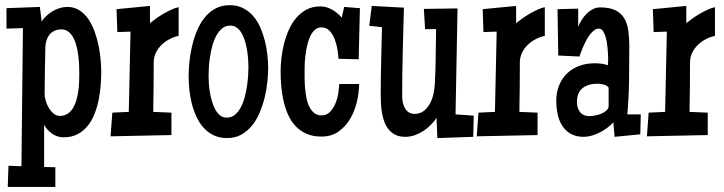

<svg xmlns="http://www.w3.org/2000/svg" viewBox="-20 -531 2835 752"><path d="M376.5 -249Q376.5 -225.1 374.3 -196.8Q372.1 -168.5 366.5 -140.1Q360.8 -111.8 350.3 -85.2Q339.8 -58.6 323.5 -38.1Q307.1 -17.6 283.9 -5.4Q260.7 6.8 229 6.8Q204.6 6.8 184.3 -7.3Q164.1 -21.5 152.8 -42V123L196.8 124V201.2H10.3L13.2 118.2L64 120.1L69.8 -420.9L5.4 -418.9V-499L136.2 -503.9L143.1 -447.3Q150.9 -459 162.1 -469.2Q173.3 -479.5 186.5 -487.3Q199.7 -495.1 214.4 -499.5Q229 -503.9 243.7 -503.9Q271 -503.9 291.5 -490.5Q312 -477.1 326.7 -455.3Q341.3 -433.6 351.1 -406Q360.8 -378.4 366.5 -350.1Q372.1 -321.8 374.3 -295.2Q376.5 -268.6 376.5 -249ZM290.5 -242.2Q290.5 -252.9 290 -270.3Q289.6 -287.6 287.4 -306.9Q285.2 -326.2 280.8 -345.7Q276.4 -365.2 268.6 -380.9Q260.7 -396.5 248.8 -406.2Q236.8 -416 220.2 -416Q205.1 -416 193.6 -410.6Q182.1 -405.3 174.3 -395.8Q166.5 -386.2 162.4 -373.5Q158.2 -360.8 157.7 -346.7Q156.7 -300.8 155.8 -255.1Q154.8 -209.5 154.8 -163.1Q154.8 -151.9 158.9 -137Q163.1 -122.1 170.9 -108.9Q178.7 -95.7 189.7 -86.4Q200.7 -77.1 214.4 -77.1Q232.4 -77.1 245.4 -85.9Q258.3 -94.7 266.6 -108.9Q274.9 -123 279.8 -140.9Q284.7 -158.7 287.1 -177.2Q289.6 -195.8 290 -212.9Q290.5 -230 290.5 -242.2Z M679.7 -390.6Q661.1 -386.7 643.6 -377.4Q626 -368.2 612.3 -354.7Q598.6 -341.3 590.3 -324Q582 -306.6 582 -286.1Q582 -237.3 581.5 -189.5Q581.1 -141.6 580.1 -92.8L651.4 -89.8V-2L413.1 2.9L419.9 -89.8L484.4 -92.8L491.2 -407.2L439.5 -405.3L436.5 -495.1L567.4 -507.8V-440.4Q577.6 -448.7 591.3 -458.5Q605 -468.3 620.1 -477.1Q635.3 -485.8 650.6 -492.9Q666 -500 679.7 -502.9Z M1030.3 -265.6Q1030.3 -241.2 1027.3 -211.4Q1024.4 -181.6 1017.1 -151.1Q1009.8 -120.6 997.8 -91.6Q985.8 -62.5 967.8 -40Q949.7 -17.6 925.5 -3.9Q901.4 9.8 869.1 9.8Q838.9 9.8 815.9 -1.7Q793 -13.2 776.4 -32Q759.8 -50.8 748.5 -75.7Q737.3 -100.6 730.7 -127.4Q724.1 -154.3 721.4 -181.6Q718.8 -209 718.8 -232.4Q718.8 -256.8 721.7 -287.1Q724.6 -317.4 731.7 -348.4Q738.8 -379.4 750.7 -408.7Q762.7 -438 780.5 -460.7Q798.3 -483.4 822.8 -497.1Q847.2 -510.7 879.9 -510.7Q909.7 -510.7 932.4 -499Q955.1 -487.3 971.9 -467.8Q988.8 -448.2 999.8 -422.9Q1010.7 -397.5 1017.6 -370.4Q1024.4 -343.3 1027.3 -315.9Q1030.3 -288.6 1030.3 -265.6ZM953.1 -268.6Q953.1 -278.8 952.1 -294.9Q951.2 -311 948.5 -329.1Q945.8 -347.2 940.9 -365.2Q936 -383.3 928.2 -397.9Q920.4 -412.6 908.9 -421.6Q897.5 -430.7 881.8 -430.7Q862.8 -430.7 849.4 -419.2Q835.9 -407.7 826.4 -389.6Q816.9 -371.6 811 -349.4Q805.2 -327.1 802 -304.9Q798.8 -282.7 797.9 -263.2Q796.9 -243.7 796.9 -231.4Q796.9 -221.2 797.9 -205.3Q798.8 -189.5 801.8 -171.4Q804.7 -153.3 809.8 -135.5Q814.9 -117.7 822.8 -103Q830.6 -88.4 841.8 -79.3Q853 -70.3 868.2 -70.3Q886.7 -70.3 900.1 -81.5Q913.6 -92.8 923.1 -110.6Q932.6 -128.4 938.5 -150.4Q944.3 -172.4 947.5 -194.6Q950.7 -216.8 951.9 -236.3Q953.1 -255.9 953.1 -268.6Z M1389.6 -499 1384.8 -298.8 1305.7 -300.8Q1305.2 -314.5 1302 -335.2Q1298.8 -356 1291.5 -375.7Q1284.2 -395.5 1271.5 -409.7Q1258.8 -423.8 1239.3 -423.8Q1223.6 -423.8 1212.6 -413.6Q1201.7 -403.3 1194.3 -387.2Q1187 -371.1 1182.6 -351.1Q1178.2 -331.1 1176 -311.5Q1173.8 -292 1173.3 -275.1Q1172.9 -258.3 1172.9 -248Q1172.9 -236.8 1173.1 -220Q1173.3 -203.1 1175 -184.3Q1176.8 -165.5 1180.4 -146.7Q1184.1 -127.9 1191.7 -112.8Q1199.2 -97.7 1210.7 -88.4Q1222.2 -79.1 1239.3 -79.1Q1259.3 -79.1 1272.5 -92.8Q1285.6 -106.4 1293.7 -125.7Q1301.8 -145 1304.9 -166Q1308.1 -187 1308.6 -202.1H1386.7Q1386.2 -168.9 1377.9 -132.8Q1369.6 -96.7 1351.8 -66.2Q1334 -35.6 1306.2 -15.9Q1278.3 3.9 1239.3 3.9Q1205.1 3.9 1179.9 -7.3Q1154.8 -18.6 1137 -37.8Q1119.1 -57.1 1107.9 -82.8Q1096.7 -108.4 1090.3 -136.5Q1084 -164.6 1081.5 -193.8Q1079.1 -223.1 1079.1 -250Q1079.1 -273.4 1082 -301.5Q1085 -329.6 1092 -357.9Q1099.1 -386.2 1110.8 -413.1Q1122.6 -439.9 1139.9 -460.4Q1157.2 -481 1180.4 -493.4Q1203.6 -505.9 1234.4 -505.9Q1258.8 -505.9 1280.8 -493.2Q1302.7 -480.5 1318.4 -461.9L1328.1 -503.9Z M1835.4 -78.1 1833.5 4.9 1692.9 9.8 1689.9 -69.3Q1680.2 -54.7 1666.7 -41.3Q1653.3 -27.8 1637.5 -17.6Q1621.6 -7.3 1603.8 -1.2Q1585.9 4.9 1567.9 4.9Q1545.4 4.9 1529.8 -2.4Q1514.2 -9.8 1503.4 -22.5Q1492.7 -35.2 1486.3 -51.5Q1480 -67.9 1476.6 -86.2Q1473.1 -104.5 1472.2 -123.3Q1471.2 -142.1 1471.2 -159.2Q1471.2 -225.6 1472.9 -291.7Q1474.6 -357.9 1476.1 -424.8L1426.3 -429.7L1436 -507.8L1562 -501Q1559.6 -413.1 1557.4 -327.1Q1555.2 -241.2 1555.2 -153.3Q1555.2 -142.1 1557.6 -129.9Q1560.1 -117.7 1565.7 -107.7Q1571.3 -97.7 1580.6 -91.3Q1589.8 -85 1604 -85Q1625.5 -85 1640.4 -96.9Q1655.3 -108.9 1664.6 -126.5Q1673.8 -144 1678 -164.6Q1682.1 -185.1 1683.1 -202.1Q1686 -255.9 1686.5 -309.6Q1687 -363.3 1688 -417H1645L1640.1 -496.1L1772 -498L1764.2 -83Z M2113.8 -390.6Q2095.2 -386.7 2077.6 -377.4Q2060.1 -368.2 2046.4 -354.7Q2032.7 -341.3 2024.4 -324Q2016.1 -306.6 2016.1 -286.1Q2016.1 -237.3 2015.6 -189.5Q2015.1 -141.6 2014.2 -92.8L2085.4 -89.8V-2L1847.2 2.9L1854 -89.8L1918.5 -92.8L1925.3 -407.2L1873.5 -405.3L1870.6 -495.1L2001.5 -507.8V-440.4Q2011.7 -448.7 2025.4 -458.5Q2039.1 -468.3 2054.2 -477.1Q2069.3 -485.8 2084.7 -492.9Q2100.1 -500 2113.8 -502.9Z M2489.7 -83 2487.8 -4.9 2387.2 4.9 2382.3 -51.8Q2372.1 -40.5 2358.6 -30.5Q2345.2 -20.5 2329.8 -12.5Q2314.5 -4.4 2298.1 0.2Q2281.7 4.9 2266.1 4.9Q2235.8 4.9 2215.1 -7.1Q2194.3 -19 2181.9 -38.8Q2169.4 -58.6 2164.1 -84Q2158.7 -109.4 2158.7 -135.7Q2158.7 -168.9 2169.7 -196.3Q2180.7 -223.6 2200.4 -242.9Q2220.2 -262.2 2248 -272.7Q2275.9 -283.2 2309.1 -283.2Q2322.3 -283.2 2335.2 -281.5Q2348.1 -279.8 2360.8 -275.4Q2361.8 -283.7 2361.8 -291Q2361.8 -298.3 2361.8 -306.6Q2361.8 -311 2361.3 -321Q2360.8 -331.1 2359.6 -343.5Q2358.4 -356 2356 -369.4Q2353.5 -382.8 2349.4 -393.8Q2345.2 -404.8 2339.6 -411.9Q2334 -418.9 2325.7 -418.9Q2316.4 -418.9 2307.6 -412.6Q2298.8 -406.2 2291 -396.2Q2283.2 -386.2 2276.6 -373.8Q2270 -361.3 2264.6 -349.1Q2259.3 -336.9 2255.4 -326.4Q2251.5 -315.9 2249.5 -309.6L2166.5 -313.5L2163.6 -495.1L2244.6 -497.1V-425.8Q2249.5 -438.5 2257.8 -452.1Q2266.1 -465.8 2277.1 -476.8Q2288.1 -487.8 2301.5 -494.9Q2314.9 -502 2330.6 -502Q2367.7 -502 2390.4 -490.7Q2413.1 -479.5 2425 -459.2Q2437 -439 2440.9 -410.4Q2444.8 -381.8 2444.8 -347.7Q2444.8 -281.2 2443.8 -215.3Q2442.9 -149.4 2437 -83ZM2363.8 -116.2V-187.5Q2356.9 -197.3 2343.5 -200.2Q2330.1 -203.1 2318.8 -203.1Q2283.7 -203.1 2261.7 -185.8Q2239.7 -168.5 2239.7 -130.9Q2239.7 -107.9 2252 -92Q2264.2 -76.2 2288.6 -76.2Q2296.4 -76.2 2309.3 -78.4Q2322.3 -80.6 2334.2 -85.4Q2346.2 -90.3 2355 -97.9Q2363.8 -105.5 2363.8 -116.2Z M2780.3 -390.6Q2761.7 -386.7 2744.1 -377.4Q2726.6 -368.2 2712.9 -354.7Q2699.2 -341.3 2690.9 -324Q2682.6 -306.6 2682.6 -286.1Q2682.6 -237.3 2682.1 -189.5Q2681.6 -141.6 2680.7 -92.8L2752 -89.8V-2L2513.7 2.9L2520.5 -89.8L2585 -92.8L2591.8 -407.2L2540 -405.3L2537.1 -495.1L2668 -507.8V-440.4Q2678.2 -448.7 2691.9 -458.5Q2705.6 -468.3 2720.7 -477.1Q2735.8 -485.8 2751.2 -492.9Q2766.6 -500 2780.3 -502.9Z"/></svg>

Font: Maiden Orange
Style: Regular
Weight: 400
Designer: Astigmatic (AOETI)
Foundry: Astigmatic (AOETI)
Version: Version 1.001